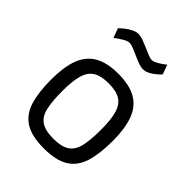

<svg xmlns="http://www.w3.org/2000/svg" viewBox="-209 -828 946 946"><g transform="rotate(45 264.5 -354.5)"><path d="M264 10Q180 10 133.5 -19Q87 -48 68.5 -107Q50 -166 50 -256Q50 -342 70.5 -398Q91 -454 138 -482Q185 -510 264 -510Q344 -510 391 -482Q438 -454 458.5 -398Q479 -342 479 -256Q479 -166 460.5 -107Q442 -48 395.5 -19Q349 10 264 10ZM264 -57Q322 -57 351 -77.5Q380 -98 389.5 -142Q399 -186 399 -256Q399 -325 387 -366Q375 -407 346 -425Q317 -443 264 -443Q212 -443 182.5 -425Q153 -407 141 -366Q129 -325 129 -256Q129 -186 138.5 -142Q148 -98 177 -77.5Q206 -57 264 -57ZM334 -611Q319 -611 300 -618Q281 -625 261.5 -634Q242 -643 224.5 -650Q207 -657 195 -657Q182 -657 160 -643.5Q138 -630 122 -618L104 -667Q115 -678 130.5 -690Q146 -702 163 -710.5Q180 -719 195 -719Q211 -719 230 -712Q249 -705 268.5 -696.5Q288 -688 305 -681Q322 -674 333 -674Q345 -674 366.5 -686.5Q388 -699 403 -712L421 -662Q411 -651 396.5 -639Q382 -627 365.5 -619Q349 -611 334 -611Z"/></g></svg>

Font: Cairo Play
Style: Regular
Weight: 400
Designer: Mohamed Gaber, Accademia di Belle Arti di Urbino
Foundry: Kief Type Foundry, Accademia di Belle Arti di Urbino
Version: Version 3.119